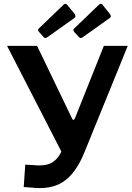

<svg xmlns="http://www.w3.org/2000/svg" viewBox="-20 -982 691 1004"><path d="M104 -4 112 -121 149 -119Q196 -114 226 -121.5Q256 -129 276.5 -152Q297 -175 313 -216L523 -742H648L420 -182Q376 -75 311.5 -32Q247 11 144 -1ZM313 -166 17 -742H174L357 -362Q364 -347 372 -364L407 -354ZM331 -957 369 -911Q374 -904 374.5 -897.5Q375 -891 365 -885L230 -789Q222 -783 217 -783Q212 -783 207 -789L185 -814Q174 -825 183 -833L313 -958Q323 -967 331 -957ZM516 -957 553 -911Q559 -904 559.5 -897.5Q560 -891 550 -885L415 -789Q407 -783 402 -783Q397 -783 392 -789L369 -814Q359 -825 368 -833L498 -958Q508 -967 516 -957Z"/></svg>

Font: Libre Franklin SemiBold
Style: Regular
Weight: 600
Designer: Pablo Impallari, Rodrigo Fuenzalida, Nhung Nguyen
Foundry: Impallari Type
Version: Version 3.000